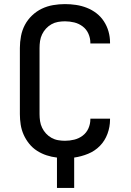

<svg xmlns="http://www.w3.org/2000/svg" viewBox="-20 -763 640 937"><path d="M258 154V6Q232 3 207.5 -5Q183 -13 161 -27Q139 -41 122.5 -61.5Q106 -82 95.5 -105.5Q85 -129 81 -154.5Q77 -180 77 -206V-529Q77 -558 82.5 -587Q88 -616 101.5 -641.5Q115 -667 136.5 -687.5Q158 -708 184 -720.5Q210 -733 239 -738Q268 -743 297 -743Q324 -743 351 -739Q378 -735 403.5 -725Q429 -715 450.5 -698.5Q472 -682 487 -659Q502 -636 509.5 -609.5Q517 -583 517 -556V-551H421V-554Q421 -577 411.5 -598.5Q402 -620 383.5 -634Q365 -648 342.5 -653.5Q320 -659 297 -659Q280 -659 263 -656Q246 -653 231 -644.5Q216 -636 204.5 -623.5Q193 -611 185.5 -595.5Q178 -580 175.5 -563Q173 -546 173 -529V-206Q173 -189 175.5 -172Q178 -155 185.5 -139.5Q193 -124 204.5 -111.5Q216 -99 231 -90.5Q246 -82 263 -79Q280 -76 297 -76Q320 -76 342.5 -81.5Q365 -87 383.5 -101Q402 -115 411.5 -136.5Q421 -158 421 -181V-184H517V-179Q517 -144 504.5 -110Q492 -76 467.5 -51Q443 -26 410 -12.5Q377 1 342 6V154Z"/></svg>

Font: Iosevka Medium Extended
Style: Regular
Weight: 500
Width: 7
Monospace: yes
Designer: Belleve Invis
Foundry: Belleve Invis
Version: Version 32.5.0; ttfautohint (v1.8.4)